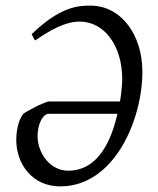

<svg xmlns="http://www.w3.org/2000/svg" viewBox="-20 -650 563 685"><path d="M114 -165C114 -205 132 -244 154 -244H399C378 -153 333 -41 223 -41C160 -41 114 -102 114 -165ZM488 -394C488 -525 413 -630 302 -630C260 -630 195 -627 93 -528C101 -512 102 -508 106 -506C157 -541 211 -573 264 -573C353 -573 416 -486 416 -368C416 -354 414 -327 410 -300L408 -288H154C147 -288 121 -275 117 -274L90 -260C80 -254 71 -250 64 -245C41 -217 38 -169 38 -151C38 -65 95 15 195 15C388 15 488 -223 488 -394Z"/></svg>

Font: Temporarium
Style: Italic
Weight: 400
Italic angle: -7°
Version: Version 1.1